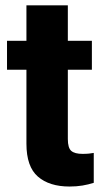

<svg xmlns="http://www.w3.org/2000/svg" viewBox="-20 -679 381 709"><path d="M319.3 -528.3V-421.4H230.5V-165.5Q230.5 -132.8 243.2 -121.8Q255.9 -110.8 284.7 -110.8Q298.3 -110.8 308.3 -111.8Q318.4 -112.8 326.2 -114.3V-3.9Q306.6 2.4 284.7 6.1Q262.7 9.8 236.8 9.8Q162.1 9.8 119.9 -26.9Q77.6 -63.5 77.6 -148.4V-421.4H5.9V-528.3H77.6V-659.2H230.5V-528.3Z"/></svg>

Font: Vazirmatn FD ExtraBold
Style: Regular
Weight: 800
Designer: Saber Rastikerdar
Foundry: Saber Rastikerdar
Version: Version 33.003